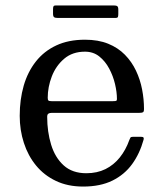

<svg xmlns="http://www.w3.org/2000/svg" viewBox="-20 -676 603 706"><path d="M52.5 -250Q52.5 -197.5 67.8 -150.5Q83 -103.5 112.5 -67.5Q142 -31.5 185.5 -10.8Q229 10 285.5 10Q349 10 393.5 -12Q438 -34 466 -72.8Q494 -111.5 508 -162.5Q509.5 -168 507.5 -170.5Q505.5 -173 498 -173H469Q461.5 -173 459.5 -169.8Q457.5 -166.5 455.5 -161Q442.5 -124.5 420.5 -97Q398.5 -69.5 367.8 -54.2Q337 -39 297.5 -39Q246 -39 214.2 -67.8Q182.5 -96.5 168 -144Q153.5 -191.5 153.5 -246.5Q153.5 -255 157.8 -258Q162 -261 170 -261H491.5Q502 -261 505.8 -263.2Q509.5 -265.5 509.5 -275.5Q509.5 -311 502.5 -347.2Q495.5 -383.5 480 -416.2Q464.5 -449 439.2 -474.8Q414 -500.5 377.8 -515.2Q341.5 -530 292.5 -530Q232 -530 187 -509Q142 -488 112 -450Q82 -412 67.2 -361Q52.5 -310 52.5 -250ZM169.5 -304Q160.5 -304 158 -306.5Q155.5 -309 155.5 -316.5Q155.5 -356 170.5 -395Q185.5 -434 216 -460Q246.5 -486 292.5 -486Q323 -486 345 -468.5Q367 -451 381.5 -423.8Q396 -396.5 403 -366.8Q410 -337 410 -312Q410 -307 407.8 -305.5Q405.5 -304 395.5 -304ZM175 -626Q175 -615.5 179 -612.8Q183 -610 192.5 -610H404Q412 -610 413.5 -613.5Q415 -617 415 -625V-640.5Q415 -650.5 411.2 -653.2Q407.5 -656 398 -656H185Q178.5 -656 176.8 -652.8Q175 -649.5 175 -642.5Z"/></svg>

Font: Besley
Style: Regular
Weight: 400
Designer: Owen Earl
Foundry: indestructible type*
Version: Version 4.000